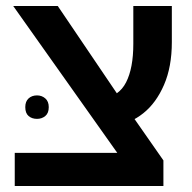

<svg xmlns="http://www.w3.org/2000/svg" viewBox="-20 -618 638 638"><path d="M442 -8 24 -598H172L396 -267L523 -85ZM29 0V-110H491L523 -85V0ZM364 -201 321 -291Q348 -294 367.5 -307.5Q387 -321 399 -344.5Q411 -368 417 -400Q423 -432 423 -472V-598H551V-478Q551 -396 525 -336Q499 -276 456.5 -242Q414 -208 364 -201ZM64 -262Q64 -281 75 -291Q86 -301 103 -301Q119 -301 130.5 -291Q142 -281 142 -262Q142 -242 130.5 -232.5Q119 -223 103 -223Q86 -223 75 -232.5Q64 -242 64 -262Z"/></svg>

Font: Noto Sans Hebrew SemiBold
Style: Regular
Weight: 600
Designer: Monotype Design Team
Foundry: Monotype Imaging Inc.
Version: Version 2.003